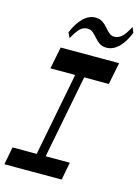

<svg xmlns="http://www.w3.org/2000/svg" viewBox="-140 -1025 796 1101"><g transform="rotate(15 258.5 -475.0)"><path d="M144.5 -11.3 281.5 -715.3H334.8L197.8 -11.3ZM-0.7 0 19.3 -105.3H359.3L339.3 0ZM111.8 -599.5 137.9 -730H484.8L458.7 -599.5ZM173.4 -795.4 158.4 -825.7Q181.6 -882.2 214.2 -914.5Q246.8 -946.9 286.2 -947.6Q312.8 -947.6 329.9 -936Q347 -924.4 360 -908.6Q373 -892.8 386.7 -881.1Q400.4 -869.3 420.1 -869.3Q443.1 -870 463 -888.4Q482.9 -906.9 505.3 -950.3L518.6 -919.1Q496.8 -863.9 464.4 -830.7Q432 -797.5 391.2 -796.8Q365.6 -796.8 348.8 -808.4Q332 -820 319 -835.6Q306 -851.2 292 -863Q278 -874.7 257.3 -874.7Q233.9 -874.1 215.2 -856.1Q196.4 -838.1 173.4 -795.4Z"/></g></svg>

Font: Savate ExtraLight
Style: Italic
Weight: 200
Italic angle: -11°
Designer: Max Esnée
Foundry: Plomb Type
Version: Version 2.000